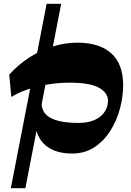

<svg xmlns="http://www.w3.org/2000/svg" viewBox="-20 -792 688 1008"><path d="M358.7 14Q292 14 247.4 -9.9Q202.7 -33.7 181.9 -77.6Q161 -121.5 165.7 -181.5L198.5 -258Q195.7 -200 244.9 -173.4Q294 -146.7 391.7 -146.7Q433.5 -146.7 463.1 -157Q492.7 -167.2 511.1 -184Q529.5 -200.7 538.2 -221.5Q547 -242.3 547 -263.3Q547 -304.5 499.7 -331.3Q452.5 -358 344 -358Q284.3 -358 226.8 -347.9Q169.3 -337.8 120.8 -321Q72.3 -304.3 39.5 -282.8L28.5 -400Q76.3 -453.3 134.5 -490.6Q192.8 -528 257.2 -548Q321.7 -568 385.5 -568Q503 -568 564.7 -511.7Q626.5 -455.5 626.5 -344.7Q626.5 -284 609.4 -220.6Q592.2 -157.3 558.5 -104.1Q524.7 -51 474.9 -18.5Q425 14 358.7 14ZM36.8 196 224.8 -772H301.2L113.2 196Z"/></svg>

Font: Savate ExtraLight
Style: Italic
Weight: 200
Italic angle: -11°
Designer: Max Esnée
Foundry: Plomb Type
Version: Version 2.000